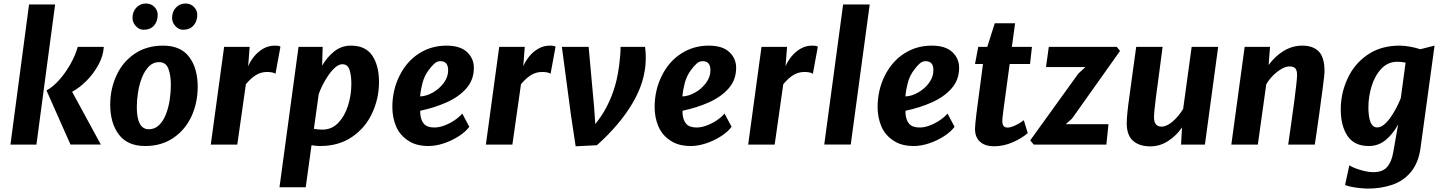

<svg xmlns="http://www.w3.org/2000/svg" viewBox="-20 -824 8228 1094"><path d="M39.5 0 145.5 -798.5H294L187.5 0ZM381.5 -0.5 245 -308.5Q283 -329.5 318.5 -369.8Q354 -410 381.8 -459.5Q409.5 -509 423 -557H571.5Q568.5 -506.5 541.8 -456.5Q515 -406.5 474.8 -365.5Q434.5 -324.5 391 -301L554.5 -0.5Z M807 8Q706.5 8 657.2 -57.5Q608 -123 608 -227.5Q608 -317.5 644 -395Q679.5 -472 747.8 -518Q816 -564 909 -564Q1009.5 -564 1058 -499.5Q1106.5 -435 1106.5 -329.5Q1106.5 -240 1071.5 -162Q1036 -85 968.2 -38.5Q900.5 8 807 8ZM828 -87.5Q862 -87.5 886 -110.8Q910 -134 925 -171.8Q940 -209.5 946.8 -253.8Q953.5 -298 953.5 -340Q953.5 -396 939.2 -433Q925 -470 886 -470Q852.5 -470 828.2 -445.2Q804 -420.5 788.8 -381.5Q773.5 -342.5 766.5 -298Q759.5 -253.5 759.5 -214Q759.5 -87.5 828 -87.5ZM797.5 -654.5Q772.5 -654.5 753.8 -675.5Q735 -696.5 735 -721.5Q735 -757.5 757 -780.8Q779 -804 811.5 -804Q840.5 -804 859.5 -784.8Q878.5 -765.5 878.5 -739.5Q878.5 -702.5 857.8 -678.5Q837 -654.5 797.5 -654.5ZM1022.5 -654.5Q998.5 -654.5 979.5 -675.2Q960.5 -696 960.5 -721.5Q960.5 -757 982.2 -780.5Q1004 -804 1037.5 -804Q1065.5 -804 1084.8 -784.8Q1104 -765.5 1104 -739.5Q1104 -703 1082.8 -678.8Q1061.5 -654.5 1022.5 -654.5Z M1181 0 1257 -557H1402.5L1394 -446Q1406 -475.5 1428 -502.5Q1450 -529.5 1480 -546.8Q1510 -564 1545 -564Q1571 -564 1578 -558L1549.5 -403Q1545 -408.5 1531 -411.2Q1517 -414 1502 -414Q1465 -414 1435.5 -394.5Q1406 -375 1381 -344L1332 0Z M1572.5 243 1681 -557H1818.5L1815.5 -449.5Q1842.5 -497.5 1884 -530.8Q1925.5 -564 1979.5 -564Q2063 -564 2101.2 -507.2Q2139.5 -450.5 2139.5 -356Q2139.5 -265 2102 -182.5Q2064.5 -98.5 1988 -45.2Q1911.5 8 1804.5 8Q1782 8 1755 3.5L1722 243ZM1817.5 -85.5Q1870.5 -85.5 1908 -124.5Q1944.5 -163 1963.2 -223Q1982 -283 1982 -345.5Q1982 -393 1971.8 -425.5Q1961.5 -458 1931 -458Q1911 -458 1890.5 -440.2Q1870 -422.5 1851.2 -395.2Q1832.5 -368 1818 -339Q1803.5 -310 1796 -287.5L1768.5 -90Q1790.5 -85.5 1817.5 -85.5Z M2421.5 8Q2350.5 8 2305.5 -23Q2258.5 -53.5 2237 -103.8Q2215.5 -154 2215.5 -214.5Q2216 -312.5 2257 -393.5Q2297 -474 2367 -519Q2437 -564 2523.5 -564Q2602 -564 2641 -527.5Q2680 -491 2680 -437.5Q2680 -369.5 2637.8 -321Q2595.5 -272.5 2525.8 -241.2Q2456 -210 2374.5 -193V-178.5Q2377 -140 2395.2 -118.8Q2413.5 -97.5 2455 -97.5Q2482 -97.5 2512 -108.8Q2542 -120 2569.2 -138.2Q2596.5 -156.5 2614 -177L2654 -101.5Q2632.5 -72.5 2593.5 -47.5Q2554.5 -22.5 2508.8 -7.2Q2463 8 2421.5 8ZM2374 -274.5Q2410 -276 2447 -297.2Q2484 -318.5 2508.8 -352Q2533.5 -385.5 2533.5 -423.5Q2533.5 -475.5 2489.5 -475.5Q2470 -475.5 2454.8 -461.5Q2439.5 -447.5 2423 -425.5Q2397.5 -391.5 2386.8 -349.2Q2376 -307 2374 -274.5Z M2748.5 0 2824.5 -557H2970L2961.5 -446Q2973.5 -475.5 2995.5 -502.5Q3017.5 -529.5 3047.5 -546.8Q3077.5 -564 3112.5 -564Q3138.5 -564 3145.5 -558L3117 -403Q3112.5 -408.5 3098.5 -411.2Q3084.5 -414 3069.5 -414Q3032.5 -414 3003 -394.5Q2973.5 -375 2948.5 -344L2899.5 0Z M3260 9.5 3232.5 -173.5 3181.5 -557H3334L3365 -215.5L3372 -117L3402.5 -158Q3438 -210.5 3463.2 -273.2Q3488.5 -336 3500.5 -404Q3504 -422.5 3507.8 -450.2Q3511.5 -478 3513.8 -507Q3516 -536 3516 -557H3655.5Q3656 -549.5 3658 -532.8Q3660 -516 3659.5 -482.5Q3656.5 -357.5 3583 -234.2Q3509.5 -111 3381 3.5Z M3916 8Q3845 8 3800 -23Q3753 -53.5 3731.5 -103.8Q3710 -154 3710 -214.5Q3710.5 -312.5 3751.5 -393.5Q3791.5 -474 3861.5 -519Q3931.5 -564 4018 -564Q4096.5 -564 4135.5 -527.5Q4174.5 -491 4174.5 -437.5Q4174.5 -369.5 4132.2 -321Q4090 -272.5 4020.2 -241.2Q3950.5 -210 3869 -193V-178.5Q3871.5 -140 3889.8 -118.8Q3908 -97.5 3949.5 -97.5Q3976.5 -97.5 4006.5 -108.8Q4036.5 -120 4063.8 -138.2Q4091 -156.5 4108.5 -177L4148.5 -101.5Q4127 -72.5 4088 -47.5Q4049 -22.5 4003.2 -7.2Q3957.5 8 3916 8ZM3868.5 -274.5Q3904.5 -276 3941.5 -297.2Q3978.5 -318.5 4003.2 -352Q4028 -385.5 4028 -423.5Q4028 -475.5 3984 -475.5Q3964.5 -475.5 3949.2 -461.5Q3934 -447.5 3917.5 -425.5Q3892 -391.5 3881.2 -349.2Q3870.5 -307 3868.5 -274.5Z M4243 0 4319 -557H4464.5L4456 -446Q4468 -475.5 4490 -502.5Q4512 -529.5 4542 -546.8Q4572 -564 4607 -564Q4633 -564 4640 -558L4611.5 -403Q4607 -408.5 4593 -411.2Q4579 -414 4564 -414Q4527 -414 4497.5 -394.5Q4468 -375 4443 -344L4394 0Z M4676.5 -0.5 4784 -798.5H4935.5L4827.5 -0.5Z M5186.5 8Q5115.5 8 5070.5 -23Q5023.5 -53.5 5002 -103.8Q4980.5 -154 4980.5 -214.5Q4981 -312.5 5022 -393.5Q5062 -474 5132 -519Q5202 -564 5288.5 -564Q5367 -564 5406 -527.5Q5445 -491 5445 -437.5Q5445 -369.5 5402.8 -321Q5360.5 -272.5 5290.8 -241.2Q5221 -210 5139.5 -193V-178.5Q5142 -140 5160.2 -118.8Q5178.5 -97.5 5220 -97.5Q5247 -97.5 5277 -108.8Q5307 -120 5334.2 -138.2Q5361.5 -156.5 5379 -177L5419 -101.5Q5397.5 -72.5 5358.5 -47.5Q5319.5 -22.5 5273.8 -7.2Q5228 8 5186.5 8ZM5139 -274.5Q5175 -276 5212 -297.2Q5249 -318.5 5273.8 -352Q5298.5 -385.5 5298.5 -423.5Q5298.5 -475.5 5254.5 -475.5Q5235 -475.5 5219.8 -461.5Q5204.5 -447.5 5188 -425.5Q5162.5 -391.5 5151.8 -349.2Q5141 -307 5139 -274.5Z M5643 9.5Q5593.5 9.5 5564.5 -16Q5535.5 -41.5 5535.5 -90.5Q5535.5 -98.5 5538 -126Q5540.5 -153.5 5544 -179.5L5581 -459.5H5535.5L5554 -557H5605.5L5648 -691.5H5764L5745.5 -557H5860L5849 -459.5H5733Q5719.5 -358 5711 -296.8Q5702.5 -235.5 5698.2 -203Q5694 -170.5 5692.5 -156.5Q5691 -142.5 5691 -135Q5691 -117.5 5697.5 -107.2Q5704 -97 5723 -97Q5733.5 -97 5750.8 -103.5Q5768 -110 5785.2 -119.8Q5802.5 -129.5 5813.5 -139.5L5836 -65.5Q5803.5 -37 5751.5 -13.8Q5699.5 9.5 5643 9.5Z M5870.5 0 5850 -24 6124.5 -405 6165 -442H5940L5956 -557H6343L6362 -534L6088.5 -148.5L6053 -116.5H6296L6284 0Z M6534.5 10Q6472.5 10 6436.2 -21.5Q6400 -53 6400 -122.5Q6400 -168 6415.5 -276.5Q6424.5 -342.5 6434.5 -415.8Q6444.5 -489 6454 -557H6604.5Q6600 -522 6593.2 -471.2Q6586.5 -420.5 6579.5 -367.8Q6572.5 -315 6567 -275Q6555.5 -185.5 6555.5 -155Q6555.5 -102.5 6598.5 -102.5Q6627.5 -102.5 6661.5 -131.5Q6695.5 -160.5 6721.5 -203.5L6770 -557H6921L6845.5 0H6709.5L6715 -98Q6683.5 -51.5 6636.2 -20.8Q6589 10 6534.5 10Z M6996 0 7072 -557H7216.5L7208.5 -453.5Q7245.5 -504.5 7295 -534.2Q7344.5 -564 7400 -564Q7462.5 -564 7494.8 -530.2Q7527 -496.5 7527 -418.5Q7527 -407.5 7524 -380.8Q7521 -354 7516.5 -319.5Q7512 -285 7507 -250Q7505.5 -236.5 7501 -204.5Q7496.5 -172.5 7491 -133.2Q7485.5 -94 7480.2 -58Q7475 -22 7471.5 0H7320Q7328.5 -56.5 7337 -119.2Q7345.5 -182 7355 -249.5Q7362 -304 7366 -339.8Q7370 -375.5 7370.5 -395Q7371 -423.5 7360.5 -434.5Q7350 -445.5 7327 -445.5Q7306.5 -445.5 7281.8 -431.2Q7257 -417 7233.8 -393.8Q7210.5 -370.5 7195 -343.5L7147 0Z M7775.5 250.5Q7753 250.5 7726.2 247.5Q7699.5 244.5 7676.8 239.8Q7654 235 7644 230L7668.5 118Q7680 126 7703.2 135Q7726.5 144 7753.8 150.5Q7781 157 7804.5 157Q7856.5 157 7882.2 129.2Q7908 101.5 7918 47L7946.5 -115.5Q7920 -64.5 7877.8 -28.2Q7835.5 8 7779.5 8Q7696.5 8 7658 -49.5Q7619.5 -107 7619.5 -201.5Q7619.5 -292.5 7658 -375.5Q7695.5 -459 7771.5 -511.5Q7847.5 -564 7954.5 -564Q7982.5 -564 8015 -558Q8047.5 -552 8072.5 -543.5L8154 -564L8073.5 23Q8067.5 65 8053.2 98.8Q8039 132.5 8017.5 158Q7975 208 7911.8 229.2Q7848.5 250.5 7775.5 250.5ZM7828 -98Q7847.5 -98 7867.2 -114.8Q7887 -131.5 7905 -157.5Q7923 -183.5 7937.5 -212Q7952 -240.5 7961.5 -264.5L7989 -467Q7967 -472 7941.5 -472Q7888.5 -472 7852 -433.5Q7814.5 -394.5 7795.8 -334.5Q7777 -274.5 7777 -212Q7777 -159.5 7788.8 -128.8Q7800.5 -98 7828 -98Z"/></svg>

Font: Merriweather Sans Italic
Style: Bold
Weight: 700
Italic angle: -7.5°
Designer: Eben Sorkin
Foundry: Eben Sorkin
Version: Version 1.008; ttfautohint (v1.7.19-72a1) -l 8 -r 50 -G 200 